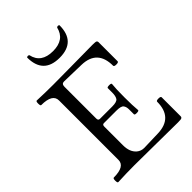

<svg xmlns="http://www.w3.org/2000/svg" viewBox="-253 -994 1109 1109"><g transform="rotate(-45 301.5 -439.5)"><path d="M34.2 0ZM441.4 -877.9Q441.4 -743.7 309.6 -743.7Q177.2 -743.7 177.2 -877.9Q181.2 -881.8 187.5 -881.8Q192.4 -881.8 196.3 -877.9Q213.4 -797.9 309.6 -797.9Q403.8 -797.9 422.4 -877.9Q426.3 -881.8 432.6 -881.8Q437.5 -881.8 441.4 -877.9ZM132.3 -86.4V-572.3Q132.3 -626 41 -626Q34.2 -626 34.2 -644.5Q34.2 -663.1 41 -663.1Q109.4 -660.2 173.1 -660.2Q236.8 -660.2 344.2 -661.6Q451.7 -663.1 496.6 -663.1Q521.5 -663.1 526.6 -659.7Q531.7 -656.2 531.7 -649.9V-493.2Q531.7 -484.9 513.4 -484.9Q495.1 -484.9 495.1 -493.2Q495.1 -623 369.1 -626L230.5 -629.4Q210.4 -629.9 210.4 -606V-346.2Q210.4 -330.1 224.1 -330.1H324.7Q362.8 -330.1 372.3 -344.2Q381.8 -358.4 381.8 -387.2V-423.3Q381.8 -429.7 398.9 -429.9Q416 -430.2 416 -423.3Q412.1 -388.7 412.1 -318.8Q412.1 -249 416 -210Q416 -203.6 398.9 -203.4Q381.8 -203.1 381.8 -210V-250Q381.8 -271 372.3 -283.7Q362.8 -296.4 324.7 -296.4H222.7Q210.4 -296.4 210.4 -281.2V-127.9Q210.4 -72.8 242.2 -45.9Q260.7 -30.3 286.6 -30.3L401.4 -33.7Q527.8 -37.6 527.8 -166Q527.8 -174.3 546.1 -174.3Q564.5 -174.3 564.5 -166V-11.2Q564.5 1 550.8 2.4Q543 3.4 528.8 3.4Q472.2 3.4 355.2 1.7Q238.3 0 175.3 0Q112.3 0 41 3.4Q34.2 3.4 34.2 -14.9Q34.2 -33.2 41 -33.7Q132.3 -33.7 132.3 -86.4Z"/></g></svg>

Font: Junicode
Style: Regular
Weight: 400
Designer: Peter S. Baker
Foundry: Briery Creek Software
Version: Version 0.7.2